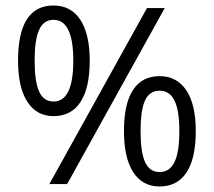

<svg xmlns="http://www.w3.org/2000/svg" viewBox="-20 -672 781 701"><path d="M175.3 -651.9Q239.3 -651.9 273.4 -599.6Q307.6 -547.4 307.6 -450.7Q307.6 -351.1 273.9 -299.6Q240.2 -248 175.3 -248Q113.8 -248 79.8 -300.5Q45.9 -353 45.9 -450.7Q45.9 -651.9 175.3 -651.9ZM516.6 -642.6H581.5L225.1 0H160.2ZM175.3 -599.6Q139.2 -599.6 122.8 -563Q106.4 -526.4 106.4 -450.7Q106.4 -374.5 122.8 -337.9Q139.2 -301.3 175.3 -301.3Q247.6 -301.3 247.6 -450.7Q247.6 -599.6 175.3 -599.6ZM562.5 -394Q625.5 -394 660.2 -342.3Q694.8 -290.5 694.8 -193.4Q694.8 -93.8 661.1 -42.5Q627.4 8.8 562.5 8.8Q500 8.8 466.3 -43.5Q432.6 -95.7 432.6 -193.4Q432.6 -293 465.6 -343.5Q498.5 -394 562.5 -394ZM562.5 -340.8Q525.9 -340.8 509.5 -305.2Q493.2 -269.5 493.2 -193.4Q493.2 -117.2 509.5 -80.6Q525.9 -43.9 562.5 -43.9Q599.6 -43.9 617.2 -80.6Q634.8 -117.2 634.8 -193.4Q634.8 -268.6 617.2 -304.7Q599.6 -340.8 562.5 -340.8Z"/></svg>

Font: Khula Regular
Style: Regular
Weight: 400
Designer: Erin McLaughlin, Steve Matteson
Version: Version 1.000;PS 1.0;hotconv 1.0.72;makeotf.lib2.5.5900